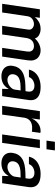

<svg xmlns="http://www.w3.org/2000/svg" viewBox="910 -1672 773 2632"><g transform="rotate(90 1296.0 -356.5)"><path d="M32.5 0 108 -517H224.5L214.5 -448Q240.5 -480.5 281 -503.8Q321.5 -527 379.5 -527Q418.5 -527 456.5 -508.2Q494.5 -489.5 508.5 -448.5Q539 -485 583.2 -506Q627.5 -527 671.5 -527Q699 -527 725.8 -518Q752.5 -509 773.8 -488.5Q795 -468 804.8 -434Q814.5 -400 807 -350.5L756 0H636.5L686 -338Q691.5 -375.5 682 -396.8Q672.5 -418 653.8 -427Q635 -436 613 -436Q585 -436 562 -425.5Q539 -415 523.2 -392.5Q507.5 -370 501.5 -333.5L453 0H334L386 -357.5Q390 -383 379.2 -400.5Q368.5 -418 349.5 -427Q330.5 -436 310.5 -436Q289 -436 265.8 -427Q242.5 -418 225.2 -398.8Q208 -379.5 203.5 -350L151.5 0Z M1027 10Q979 10 944 -8.2Q909 -26.5 892.5 -60.8Q876 -95 883 -144Q895.5 -229.5 961.5 -273Q1027.5 -316.5 1157.5 -318.5L1230.5 -320.5L1235.5 -355.5Q1241.5 -398 1219.2 -420.5Q1197 -443 1153.5 -442.5Q1118.5 -442 1085.2 -424Q1052 -406 1036.5 -367H935Q945.5 -416.5 978 -452.5Q1010.5 -488.5 1060.5 -507.8Q1110.5 -527 1171.5 -527Q1242.5 -527 1284.8 -506.5Q1327 -486 1343 -449Q1359 -412 1351.5 -362.5L1298.5 0H1198L1201 -90.5Q1165.5 -32.5 1122.2 -11.2Q1079 10 1027 10ZM1077.5 -72.5Q1099 -72.5 1120.8 -80.8Q1142.5 -89 1161.2 -103.2Q1180 -117.5 1192.8 -135Q1205.5 -152.5 1208.5 -171.5L1220.5 -253L1161 -252Q1117 -251.5 1082.2 -242Q1047.5 -232.5 1026 -211.8Q1004.5 -191 999 -156.5Q993.5 -117 1016 -94.8Q1038.5 -72.5 1077.5 -72.5Z M1431 0 1504 -517H1619L1603.5 -405Q1621 -443.5 1647 -470.8Q1673 -498 1705.8 -512.5Q1738.5 -527 1774.5 -527Q1783.5 -527 1791 -526Q1798.5 -525 1802.5 -522.5L1786 -406Q1781 -408.5 1773 -409.5Q1765 -410.5 1759 -410.5Q1710.5 -414.5 1675.5 -402.8Q1640.5 -391 1620 -365Q1599.5 -339 1593.5 -300.5L1551.5 0Z M1823.5 0 1896.5 -517H2012L1939.5 0ZM1908 -608 1924 -723H2042.5L2026.5 -608Z M2220.5 10Q2172.5 10 2137.5 -8.2Q2102.5 -26.5 2086 -60.8Q2069.5 -95 2076.5 -144Q2089 -229.5 2155 -273Q2221 -316.5 2351 -318.5L2424 -320.5L2429 -355.5Q2435 -398 2412.8 -420.5Q2390.5 -443 2347 -442.5Q2312 -442 2278.8 -424Q2245.5 -406 2230 -367H2128.5Q2139 -416.5 2171.5 -452.5Q2204 -488.5 2254 -507.8Q2304 -527 2365 -527Q2436 -527 2478.2 -506.5Q2520.5 -486 2536.5 -449Q2552.5 -412 2545 -362.5L2492 0H2391.5L2394.5 -90.5Q2359 -32.5 2315.8 -11.2Q2272.5 10 2220.5 10ZM2271 -72.5Q2292.5 -72.5 2314.2 -80.8Q2336 -89 2354.8 -103.2Q2373.5 -117.5 2386.2 -135Q2399 -152.5 2402 -171.5L2414 -253L2354.5 -252Q2310.5 -251.5 2275.8 -242Q2241 -232.5 2219.5 -211.8Q2198 -191 2192.5 -156.5Q2187 -117 2209.5 -94.8Q2232 -72.5 2271 -72.5Z"/></g></svg>

Font: Public Sans Thin SemiBold
Style: Italic
Weight: 600
Italic angle: -8°
Version: Version 2.001